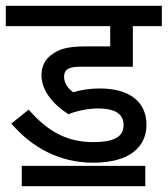

<svg xmlns="http://www.w3.org/2000/svg" viewBox="-20 -642 578 662"><path d="M318 -268C382 -268 406 -246 406 -211C406 -171 375 -152 301 -152C211 -152 144 -189 79 -264L19 -216C91 -132 187 -81 301 -81C429 -81 485 -137 485 -212C485 -290 428 -337 324 -337C291 -337 259 -332 232 -324C216 -336 201 -354 201 -377C201 -406 222 -412 261 -412H438V-552H538V-622H0V-552H360V-482H276C212 -482 183 -473 156 -452C136 -437 123 -414 123 -383C123 -328 165 -281 216 -248C244 -260 284 -268 318 -268ZM55 -70V0H481V-70Z"/></svg>

Font: Noto Sans Devanagari UI SemiCondensed
Style: Regular
Weight: 400
Width: 4
Designer: Jelle Bosma - Monotype Design Team
Foundry: Monotype Imaging Inc.
Version: Version 2.003